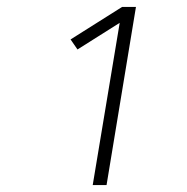

<svg xmlns="http://www.w3.org/2000/svg" viewBox="-20 -858 540 555"><path d="M248 -323 326 -792 204 -715 184 -744 333 -838H373L288 -323Z"/></svg>

Font: Iosevka Extralight Oblique
Style: Regular
Weight: 200
Italic angle: -9°
Monospace: yes
Designer: Belleve Invis
Foundry: Belleve Invis
Version: Version 32.5.0; ttfautohint (v1.8.4)